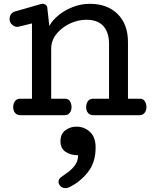

<svg xmlns="http://www.w3.org/2000/svg" viewBox="-20 -600 801 1000"><path d="M88.9 0Q68.4 0 58.6 -11.7Q48.8 -23.4 48.8 -42Q48.8 -60.1 57.9 -73Q66.9 -85.9 85.9 -85.9H146.5V-478L76.7 -460.9Q73.7 -460 69.8 -460Q55.2 -460 42.5 -471.9Q29.8 -483.9 29.8 -499Q29.8 -531.2 57.6 -540L193.8 -579.1Q196.3 -579.1 196.5 -579.6Q196.8 -580.1 198.7 -580.1H201.7Q211.9 -580.1 219.2 -574Q226.6 -567.9 226.6 -557.1L236.8 -464.8Q253.4 -495.1 285.6 -521.2Q317.9 -547.4 359.9 -563.7Q401.9 -580.1 447.8 -580.1Q539.6 -580.1 593 -526.6Q646.5 -473.1 646.5 -380.9V-85.9H707.5Q726.1 -85.9 734.4 -72.8Q742.7 -59.6 742.7 -41Q742.7 -24.9 733.2 -12.5Q723.6 0 706.5 0H468.8Q448.2 0 438.5 -11.7Q428.7 -23.4 428.7 -42Q428.7 -60.1 437.7 -73Q446.8 -85.9 465.8 -85.9H547.9V-372.1Q547.9 -430.7 518.6 -463.9Q489.3 -497.1 429.7 -497.1Q386.2 -497.1 344 -477.3Q301.8 -457.5 274.2 -423.3Q246.6 -389.2 246.6 -345.2V-85.9H317.9Q336.4 -85.9 344.5 -72.8Q352.5 -59.6 352.5 -41Q352.5 -24.9 343.3 -12.5Q334 0 316.9 0ZM321.3 379.9Q305.7 379.9 295.2 369.6Q284.7 359.4 284.7 346.7Q284.7 331.5 299.8 321.3Q318.8 308.6 338.9 293.2Q358.9 277.8 372.8 257.1Q386.7 236.3 386.7 208.5Q347.2 208.5 321 190.4Q294.9 172.4 294.9 135.3Q294.9 97.7 320.3 78.6Q345.7 59.6 377.9 59.6Q418.5 59.6 448.2 86.7Q478 113.8 478 168Q478 245.1 438.7 295.4Q399.4 345.7 344.2 373.5Q333 379.9 321.3 379.9Z"/></svg>

Font: Cutive
Style: Regular
Weight: 400
Version: Version 1.100; ttfautohint (v1.8.4.7-5d5b)